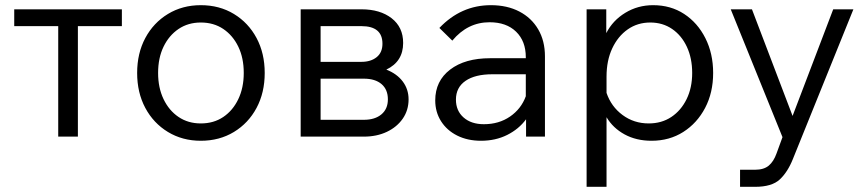

<svg xmlns="http://www.w3.org/2000/svg" viewBox="-20 -528 3351 742"><path d="M205 0V-427H35V-492H451V-427H281V0Z M756 16Q685 16 629 -18Q573 -52 541.5 -111Q510 -170 510 -246Q510 -322 541.5 -381Q573 -440 629 -474Q685 -508 756 -508Q828 -508 884 -474Q940 -440 971.5 -381Q1003 -322 1003 -246Q1003 -170 971.5 -111Q940 -52 884 -18Q828 16 756 16ZM756 -51Q806 -51 843 -76Q880 -101 901 -145Q922 -189 922 -246Q922 -304 901 -347.5Q880 -391 843 -416Q806 -441 756 -441Q707 -441 670 -416Q633 -391 612 -347.5Q591 -304 591 -246Q591 -189 612 -145Q633 -101 670 -76Q707 -51 756 -51Z M1142 0V-492H1377Q1449 -492 1493.5 -457.5Q1538 -423 1538 -362Q1538 -290 1473 -259Q1514 -243 1536.5 -213Q1559 -183 1559 -144Q1559 -102 1536.5 -69.5Q1514 -37 1475 -18.5Q1436 0 1386 0ZM1377 -427H1219V-289H1377Q1413 -289 1435.5 -307Q1458 -325 1458 -359Q1458 -427 1377 -427ZM1386 -224H1219V-65H1386Q1429 -65 1454 -86Q1479 -107 1479 -144Q1479 -182 1454.5 -203Q1430 -224 1386 -224Z M1839 16Q1787 16 1747 -4Q1707 -24 1684.5 -59.5Q1662 -95 1662 -140Q1662 -215 1719.5 -259Q1777 -303 1874 -303H2012V-307Q2012 -369 1974.5 -405.5Q1937 -442 1872 -442Q1787 -442 1728 -371L1678 -420Q1762 -508 1877 -508Q1940 -508 1987 -483.5Q2034 -459 2060 -414.5Q2086 -370 2086 -310V0H2013V-67Q1985 -29 1940 -6.5Q1895 16 1839 16ZM1850 -48Q1908 -48 1951 -77.5Q1994 -107 2012 -156V-241H1883Q1816 -241 1779 -215.5Q1742 -190 1742 -143Q1742 -100 1771.5 -74Q1801 -48 1850 -48Z M2324 194H2247V-492H2323V-400Q2348 -449 2396.5 -478.5Q2445 -508 2504 -508Q2572 -508 2624 -474Q2676 -440 2706 -380.5Q2736 -321 2736 -246Q2736 -170 2705 -111Q2674 -52 2620.5 -18Q2567 16 2498 16Q2439 16 2394 -8.5Q2349 -33 2324 -75ZM2324 -232V-169Q2342 -116 2386 -83.5Q2430 -51 2487 -51Q2537 -51 2574.5 -76Q2612 -101 2633.5 -145Q2655 -189 2655 -246Q2655 -303 2634.5 -347Q2614 -391 2577.5 -416Q2541 -441 2493 -441Q2444 -441 2406 -414.5Q2368 -388 2346 -341Q2324 -294 2324 -232Z M3200 -492H3278L3044 87Q3024 137 2993.5 165.5Q2963 194 2898 194H2840V128H2898Q2932 128 2951 112Q2970 96 2981 65L3004 2L2804 -492H2886L3043 -80Z"/></svg>

Font: Wix Madefor Text
Style: Regular
Weight: 400
Designer: Dalton Maag Ltd
Foundry: Dalton Maag Ltd
Version: Version 3.100